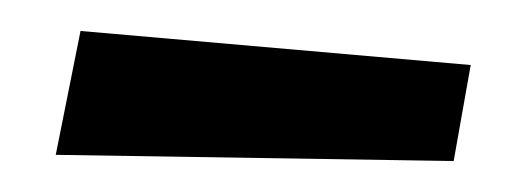

<svg xmlns="http://www.w3.org/2000/svg" viewBox="-20 -654 340 124"><path d="M273 -550 16 -554 32 -634 284 -612Z"/></svg>

Font: Marhey Medium
Style: Regular
Weight: 500
Designer: Nur Syamsi & Bustanul Arifin
Foundry: Namelatype
Version: Version 1.000